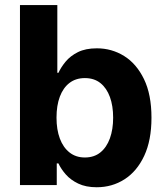

<svg xmlns="http://www.w3.org/2000/svg" viewBox="-20 -748 671 776"><path d="M370.7 8.8Q327 8.8 296.2 -6Q265.5 -20.7 246.1 -42.8Q226.7 -64.9 216.2 -87.5H209.4V0H60.7V-727.5H211.7V-453.7H216.2Q226.4 -476.1 245.3 -499Q264.3 -522 295.1 -537.4Q325.9 -552.7 371.5 -552.7Q431.5 -552.7 481.6 -521.7Q531.6 -490.6 561.9 -428.3Q592.2 -365.9 592.2 -272.1Q592.2 -181 562.9 -118.3Q533.6 -55.6 483.4 -23.4Q433.2 8.8 370.7 8.8ZM323 -111.5Q360.4 -111.5 385.7 -132Q411 -152.4 424.2 -188.8Q437.3 -225.2 437.3 -272.5Q437.3 -319.8 424.3 -355.8Q411.2 -391.8 386 -412.1Q360.7 -432.4 323 -432.4Q286.4 -432.4 260.8 -412.8Q235.3 -393.2 221.8 -357.3Q208.4 -321.4 208.4 -272.5Q208.4 -224.1 221.9 -188Q235.4 -151.9 261.1 -131.7Q286.8 -111.5 323 -111.5Z"/></svg>

Font: GitLab Sans
Style: Regular
Weight: 400
Designer: Rasmus Andersson
Foundry: Modifications by GitLab B.V., manufactured by rsms
Version: Version 4.000;git-c8fb6b7